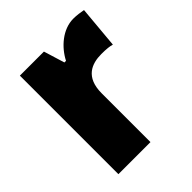

<svg xmlns="http://www.w3.org/2000/svg" viewBox="-164 -663 762 762"><g transform="rotate(-45 217.5 -281.5)"><path d="M371 -563C311 -563 258 -516 232 -465H223L196 -553H61V0H241V-274C241 -364 296 -385 350 -385C379 -385 396 -383 409 -379L425 -557C410 -560 389 -563 371 -563Z"/></g></svg>

Font: Noto Sans Thai Looped SemiCondensed Black
Style: Regular
Weight: 900
Width: 4
Designer: Sasikarn Vongin, Ben Mitchell
Foundry: The Fontpad Ltd
Version: Version 1.001